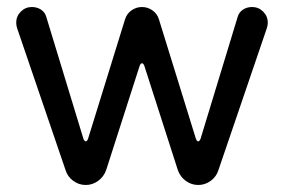

<svg xmlns="http://www.w3.org/2000/svg" viewBox="-20 -524 813 550"><path d="M168 -36.1 29.3 -442.4Q26.4 -451.2 26.4 -459Q26.4 -477.5 39.6 -490.7Q52.7 -503.9 71.3 -503.9Q85.9 -503.9 97.2 -496.6Q108.4 -489.3 112.3 -476.6L218.8 -127Q221.7 -119.1 225.6 -119.1Q229.5 -119.1 232.4 -127L337.9 -467.8Q342.8 -484.4 356.4 -494.1Q370.1 -503.9 386.7 -503.9Q403.3 -503.9 417 -494.1Q430.7 -484.4 435.5 -467.8L541 -127Q543.9 -119.1 547.9 -119.1Q551.8 -119.1 554.7 -127L661.1 -476.6Q665 -489.3 676.3 -496.6Q687.5 -503.9 702.1 -503.9Q720.7 -503.9 733.9 -490.7Q747.1 -477.5 747.1 -459Q747.1 -451.2 744.1 -442.4L605.5 -36.1Q599.6 -17.6 583.5 -5.9Q567.4 5.9 547.9 5.9Q528.3 5.9 512.2 -5.9Q496.1 -17.6 489.3 -37.1L393.6 -335Q390.6 -342.8 386.7 -342.8Q382.8 -342.8 379.9 -335L284.2 -37.1Q277.3 -17.6 261.2 -5.9Q245.1 5.9 225.6 5.9Q206.1 5.9 189.9 -5.9Q173.8 -17.6 168 -36.1Z"/></svg>

Font: jf-openhuninn-1.1
Style: Regular
Weight: 400
Designer: [Kosugi Maru]
      Designed by Motoya company      

      [Varela Round]
      Joe Prince(Latin component); Avraham Co
Foundry: justfont CO.,LTD.
Version: 1.1